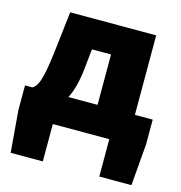

<svg xmlns="http://www.w3.org/2000/svg" viewBox="-101 -591 806 854"><g transform="rotate(15 302.0 -164.0)"><path d="M244 -270 254 -366H342V-134H208C226 -169 238 -215 244 -270ZM172 0H432V172H580L596 -20V-134H514V-500H118L96 -310C80 -176 64 -146 42 -134H8V-20L24 172H172Z"/></g></svg>

Font: Source Sans Pro Black
Style: Regular
Weight: 900
Designer: Paul D. Hunt
Foundry: Adobe Systems Incorporated
Version: Version 3.006;hotconv 1.0.111;makeotfexe 2.5.65597